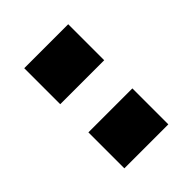

<svg xmlns="http://www.w3.org/2000/svg" viewBox="-25 -805 339 339"><g transform="rotate(45 145.0 -635.0)"><path d="M20 -580.1V-689.9H109.9V-580.1ZM180.2 -580.1V-689.9H270V-580.1Z"/></g></svg>

Font: 
Style: .
Weight: 400
Designer: Jovanny Lemonad
Foundry: Jovanny Lemonad
Version: Version 1.002